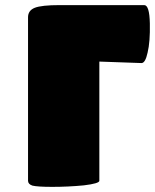

<svg xmlns="http://www.w3.org/2000/svg" viewBox="-20 -728 607 752"><path d="M369.1 -486.8V-20Q369.1 -9.3 308.1 -2Q246.6 3.9 185.1 3.9Q127.4 3.9 106.9 -1Q89.8 -6.8 89.8 -20V-660.2Q89.8 -687 116.2 -697.5Q142.6 -708 213.9 -708H544.9Q565.4 -708 566.9 -636.2Q568.4 -564 558.1 -522Q549.3 -481 534.2 -481Z"/></svg>

Font: GGS TheRock Black
Style: Regular
Weight: 900
Designer: Rodrigo Fuenzalida (2012); Goodgame Studios (2014)
Foundry: Rodrigo Fuenzalida,2012;  GGS,2014
Version: Version 1.002 | FøM Mod